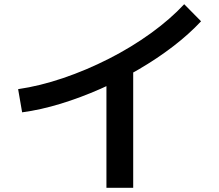

<svg xmlns="http://www.w3.org/2000/svg" viewBox="-20 -820 1040 911"><path d="M66 -397Q169 -412 279.5 -449.5Q390 -487 497 -541.5Q604 -596 696 -662.5Q788 -729 854 -800L934 -719Q877 -658 801.5 -600Q726 -542 638.5 -491Q551 -440 457 -398.5Q363 -357 268.5 -328Q174 -299 85 -287ZM485 71V-502H612V71Z"/></svg>

Font: M PLUS 1 Code SemiBold
Style: Regular
Weight: 600
Designer: Coji Morishita
Foundry: UNDERFOREST DESIGN
Version: Version 1.005